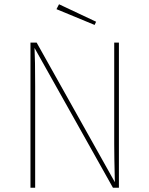

<svg xmlns="http://www.w3.org/2000/svg" viewBox="-20 -881 701 901"><path d="M538 0H510L142 -656Q145 -604 145 -477V0H123V-681H152L519 -26Q516 -146 516 -205V-681H538ZM431 -779 424 -764 245 -838 257 -861Z"/></svg>

Font: Fira Sans Thin
Style: Regular
Weight: 100
Designer: bBox Type GmbH & Carrois Corporate GbR & Edenspiekermann AG
Foundry: bBox Type GmbH & Carrois Corporate GbR & Edenspiekermann AG
Version: Version 4.301